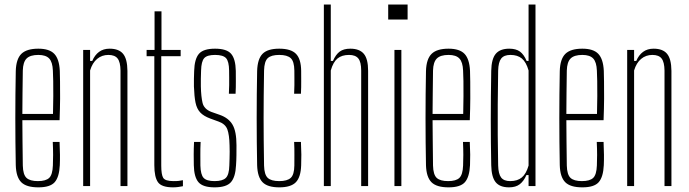

<svg xmlns="http://www.w3.org/2000/svg" viewBox="-20 -820 3036 846"><path d="M149 5.5Q96 5.5 73.5 -17.2Q51 -40 49.5 -92Q48.5 -142.5 48 -194.5Q47.5 -246.5 47.5 -299.2Q47.5 -352 48 -404.2Q48.5 -456.5 49.5 -507Q51 -560 74.2 -582.8Q97.5 -605.5 149 -605.5Q197.5 -605.5 219.2 -582.8Q241 -560 243.5 -508Q244 -490.5 244.5 -459.8Q245 -429 244.8 -386.2Q244.5 -343.5 242.5 -290.5H78.5Q78.5 -245.5 79.2 -197.2Q80 -149 80.5 -90.5Q81.5 -50.5 96.8 -36.2Q112 -22 147 -22Q182 -22 196.8 -36.2Q211.5 -50.5 213 -90.5Q214 -112 214 -137.5Q214 -163 212.5 -194.5H242.5Q244 -164.5 244.2 -139Q244.5 -113.5 243.5 -92Q241 -40 221 -17.2Q201 5.5 149 5.5ZM78.5 -318H213.5Q214.5 -359.5 214.8 -396.5Q215 -433.5 214.5 -462.8Q214 -492 213 -509Q211.5 -546.5 196.8 -562.2Q182 -578 149 -578Q113 -578 97.2 -562.2Q81.5 -546.5 80.5 -509Q80 -454 79.2 -408Q78.5 -362 78.5 -318Z M346.5 0V-600H377V-551.5H386.5Q397.5 -577.5 416.5 -591.5Q435.5 -605.5 463 -605.5Q503.5 -605.5 522.2 -583Q541 -560.5 541.5 -508V0H511V-509Q510.5 -546.5 498.2 -562.2Q486 -578 457.5 -578Q429 -578 408 -560.5Q387 -543 377 -509.5V0Z M742.5 5.5Q692 5.5 676 -17.2Q660 -40 660 -92V-572.5H626V-600H661V-770H691.5V-600H776V-572.5H690.5V-90.5Q690.5 -50.5 699.2 -36.2Q708 -22 744.5 -22Q760 -22 767.8 -23Q775.5 -24 786 -26V0.5Q776.5 2.5 765.2 4Q754 5.5 742.5 5.5Z M925.5 5.5Q874 5.5 854.5 -17.2Q835 -40 834 -92Q833.5 -113.5 833.5 -139Q833.5 -164.5 835 -194.5H864Q862.5 -163.5 862.8 -138.2Q863 -113 863 -90.5Q864 -50.5 877.2 -36.2Q890.5 -22 925.5 -22Q961 -22 975.2 -36.2Q989.5 -50.5 990.5 -90.5Q991 -106 991.5 -121.5Q992 -137 992 -151.5Q992 -166 991.5 -179.5Q990.5 -226 981.8 -249.8Q973 -273.5 944 -284L907 -297.5Q877 -308.5 862 -324.8Q847 -341 841.5 -368Q836 -395 834.5 -439Q834 -457.5 834.5 -473Q835 -488.5 835.5 -507Q837 -560 856.5 -582.8Q876 -605.5 927.5 -605.5Q979 -605.5 998.5 -582.8Q1018 -560 1019 -507.5Q1019 -487 1019.2 -462Q1019.5 -437 1018 -407H988.5Q989.5 -427 989.8 -444.8Q990 -462.5 989.8 -478.8Q989.5 -495 989.5 -509Q989 -549.5 976 -563.8Q963 -578 927.5 -578Q892.5 -578 879.8 -563.8Q867 -549.5 866 -509Q865.5 -489 865 -473.2Q864.5 -457.5 865 -439.5Q866 -394 872.5 -366.8Q879 -339.5 911 -327L948 -314Q987 -300.5 1004.5 -270.8Q1022 -241 1022 -180Q1022 -160 1021.8 -136Q1021.5 -112 1020 -91.5Q1017.5 -40 997.5 -17.2Q977.5 5.5 925.5 5.5Z M1276 -407Q1277 -427 1277.2 -444.8Q1277.5 -462.5 1277.2 -478.8Q1277 -495 1277 -509Q1276.5 -549.5 1261 -563.8Q1245.5 -578 1210.5 -578Q1175 -578 1159.8 -563.8Q1144.5 -549.5 1143.5 -509Q1142.5 -448 1142 -397.5Q1141.5 -347 1141.5 -299.8Q1141.5 -252.5 1142 -202Q1142.5 -151.5 1143.5 -90.5Q1144.5 -50.5 1159.8 -36.2Q1175 -22 1210.5 -22Q1245.5 -22 1261 -36.2Q1276.5 -50.5 1277 -90.5Q1277 -113 1277.2 -138.2Q1277.5 -163.5 1276 -194.5H1306Q1307.5 -164.5 1307.8 -139Q1308 -113.5 1307 -92Q1305.5 -40 1283.8 -17.2Q1262 5.5 1210.5 5.5Q1159 5.5 1136.8 -17.2Q1114.5 -40 1113 -92Q1112 -142.5 1111.5 -194.8Q1111 -247 1111 -299.5Q1111 -352 1111.5 -404.2Q1112 -456.5 1113 -507Q1114.5 -560 1136.8 -582.8Q1159 -605.5 1210.5 -605.5Q1262 -605.5 1284.2 -582.8Q1306.5 -560 1307 -507.5Q1307 -487 1307.2 -462Q1307.5 -437 1306 -407Z M1407 0V-800H1437.5V-551.5H1447Q1459.5 -580 1477 -592.8Q1494.5 -605.5 1523.5 -605.5Q1564 -605.5 1583 -583Q1602 -560.5 1602 -508V0H1571.5V-509Q1571.5 -546.5 1559 -562.2Q1546.5 -578 1518 -578Q1486 -578 1467 -562.2Q1448 -546.5 1437.5 -509.5V0Z M1690.5 -734V-800H1776V-734ZM1718 0V-600H1748.5V0Z M1956.5 5.5Q1903.5 5.5 1881 -17.2Q1858.5 -40 1857 -92Q1856 -142.5 1855.5 -194.5Q1855 -246.5 1855 -299.2Q1855 -352 1855.5 -404.2Q1856 -456.5 1857 -507Q1858.5 -560 1881.8 -582.8Q1905 -605.5 1956.5 -605.5Q2005 -605.5 2026.8 -582.8Q2048.5 -560 2051 -508Q2051.5 -490.5 2052 -459.8Q2052.5 -429 2052.2 -386.2Q2052 -343.5 2050 -290.5H1886Q1886 -245.5 1886.8 -197.2Q1887.5 -149 1888 -90.5Q1889 -50.5 1904.2 -36.2Q1919.5 -22 1954.5 -22Q1989.5 -22 2004.2 -36.2Q2019 -50.5 2020.5 -90.5Q2021.5 -112 2021.5 -137.5Q2021.5 -163 2020 -194.5H2050Q2051.5 -164.5 2051.8 -139Q2052 -113.5 2051 -92Q2048.5 -40 2028.5 -17.2Q2008.5 5.5 1956.5 5.5ZM1886 -318H2021Q2022 -359.5 2022.2 -396.5Q2022.5 -433.5 2022 -462.8Q2021.5 -492 2020.5 -509Q2019 -546.5 2004.2 -562.2Q1989.5 -578 1956.5 -578Q1920.5 -578 1904.8 -562.2Q1889 -546.5 1888 -509Q1887.5 -454 1886.8 -408Q1886 -362 1886 -318Z M2223 5.5Q2182.5 5.5 2164 -17.2Q2145.5 -40 2144.5 -92Q2143.5 -143 2143 -193Q2142.5 -243 2142.5 -293.5Q2142.5 -344 2143 -397.2Q2143.5 -450.5 2144.5 -508Q2145.5 -560.5 2164.5 -583Q2183.5 -605.5 2224 -605.5Q2253.5 -605.5 2271 -592.8Q2288.5 -580 2300.5 -551.5H2309V-800H2339.5V0H2309V-48.5H2299.5Q2288 -22 2270.2 -8.2Q2252.5 5.5 2223 5.5ZM2228 -22Q2260 -22 2279.2 -38Q2298.5 -54 2309 -90.5V-509.5Q2298.5 -546.5 2279.5 -562.2Q2260.5 -578 2229 -578Q2201 -578 2188.5 -562.2Q2176 -546.5 2175 -509Q2173.5 -430 2173.2 -360.2Q2173 -290.5 2173.2 -224.8Q2173.5 -159 2175 -91Q2176 -54 2188 -38Q2200 -22 2228 -22Z M2546 5.5Q2493 5.5 2470.5 -17.2Q2448 -40 2446.5 -92Q2445.5 -142.5 2445 -194.5Q2444.5 -246.5 2444.5 -299.2Q2444.5 -352 2445 -404.2Q2445.5 -456.5 2446.5 -507Q2448 -560 2471.2 -582.8Q2494.5 -605.5 2546 -605.5Q2594.5 -605.5 2616.2 -582.8Q2638 -560 2640.5 -508Q2641 -490.5 2641.5 -459.8Q2642 -429 2641.8 -386.2Q2641.5 -343.5 2639.5 -290.5H2475.5Q2475.5 -245.5 2476.2 -197.2Q2477 -149 2477.5 -90.5Q2478.5 -50.5 2493.8 -36.2Q2509 -22 2544 -22Q2579 -22 2593.8 -36.2Q2608.5 -50.5 2610 -90.5Q2611 -112 2611 -137.5Q2611 -163 2609.5 -194.5H2639.5Q2641 -164.5 2641.2 -139Q2641.5 -113.5 2640.5 -92Q2638 -40 2618 -17.2Q2598 5.5 2546 5.5ZM2475.5 -318H2610.5Q2611.5 -359.5 2611.8 -396.5Q2612 -433.5 2611.5 -462.8Q2611 -492 2610 -509Q2608.5 -546.5 2593.8 -562.2Q2579 -578 2546 -578Q2510 -578 2494.2 -562.2Q2478.5 -546.5 2477.5 -509Q2477 -454 2476.2 -408Q2475.5 -362 2475.5 -318Z M2743.5 0V-600H2774V-551.5H2783.5Q2794.5 -577.5 2813.5 -591.5Q2832.5 -605.5 2860 -605.5Q2900.5 -605.5 2919.2 -583Q2938 -560.5 2938.5 -508V0H2908V-509Q2907.5 -546.5 2895.2 -562.2Q2883 -578 2854.5 -578Q2826 -578 2805 -560.5Q2784 -543 2774 -509.5V0Z"/></svg>

Font: Big Shoulders Display ExtraLight
Style: Regular
Weight: 250
Designer: Patric King
Foundry: XO Type Co
Version: Version 2.002